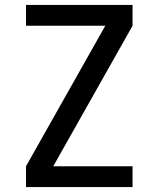

<svg xmlns="http://www.w3.org/2000/svg" viewBox="-20 -755 640 775"><path d="M85 0V-84L405 -651H85V-735H515V-651L195 -84H515V0Z"/></svg>

Font: Iosevka Aile Medium
Style: Regular
Weight: 500
Designer: Belleve Invis
Foundry: Belleve Invis
Version: Version 27.3.5; ttfautohint (v1.8.4)